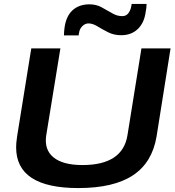

<svg xmlns="http://www.w3.org/2000/svg" viewBox="-20 -946 891 976"><path d="M378 10Q62 10 62 -197Q62 -208 63 -220.5Q64 -233 67 -253L139 -700H287L215 -258Q204 -185 252 -146Q300 -107 399 -107Q604 -107 628 -259L699 -700H847L776 -253Q754 -120 656 -55Q558 10 378 10ZM305 -766Q305 -776 306 -786Q307 -796 308 -805Q316 -864 349 -894Q382 -924 435 -924Q469 -924 496.5 -909Q524 -894 549.5 -879Q575 -864 601 -864Q622 -864 633 -879.5Q644 -895 647 -913Q649 -919 649 -926H725Q725 -916 724 -906.5Q723 -897 721 -888Q714 -831 681 -799Q648 -767 596 -767Q559 -767 529.5 -782Q500 -797 475.5 -812Q451 -827 430 -827Q412 -827 398 -812.5Q384 -798 382 -779Q380 -773 380 -766Z"/></svg>

Font: Georama Extended SemiBold
Style: Italic
Weight: 600
Width: 7
Italic angle: -9°
Designer: Jean-Baptiste Levee
Foundry: Production Type
Version: Version 1.000